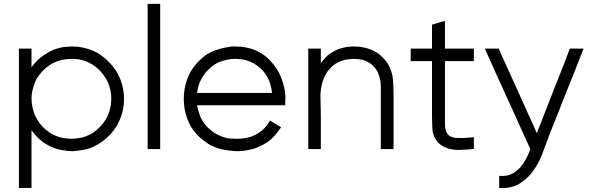

<svg xmlns="http://www.w3.org/2000/svg" viewBox="-20 -757 3026 985"><path d="M141.6 -411.1Q151.4 -425.8 163.1 -438.5Q174.8 -451.2 188.5 -461.9Q204.1 -474.6 221.7 -484.4Q238.3 -495.1 257.8 -502.9Q293.9 -515.6 318.4 -516.6Q341.8 -518.6 349.6 -518.6Q356.4 -518.6 364.3 -517.6Q371.1 -517.6 377.9 -517.6Q406.2 -513.7 432.6 -505.9Q458 -498 482.4 -484.4Q509.8 -466.8 532.2 -445.3Q554.7 -423.8 573.2 -397.5Q613.3 -334 616.2 -257.8Q616.2 -253.9 616.2 -249Q616.2 -177.7 581.1 -115.2Q563.5 -85 540 -61.5Q515.6 -37.1 486.3 -18.6Q441.4 7.8 403.3 12.7Q364.3 18.6 349.6 18.6Q325.2 17.6 301.8 13.7Q278.3 9.8 255.9 2Q234.4 -6.8 214.8 -18.6Q196.3 -30.3 178.7 -45.9Q168.9 -55.7 159.2 -66.4Q150.4 -77.1 141.6 -88.9Q141.6 -57.6 141.6 -26.4Q141.6 4.9 141.6 36.1Q141.6 61.5 141.6 86.9Q141.6 112.3 141.6 136.7Q141.6 154.3 141.6 171.9Q141.6 189.5 141.6 207Q139.6 207 138.7 207Q136.7 207 134.8 207Q128.9 207 123 207Q117.2 207 111.3 207Q107.4 207 103.5 207Q99.6 207 95.7 207Q91.8 207 86.9 207Q82 207 77.1 207Q77.1 206.1 77.1 204.1Q77.1 202.1 77.1 200.2Q77.1 120.1 77.1 41Q77.1 -39.1 77.1 -118.2Q77.1 -172.9 77.1 -227.5Q77.1 -282.2 77.1 -336.9Q77.1 -378.9 77.1 -421.9Q77.1 -464.8 77.1 -507.8Q79.1 -507.8 81.1 -507.8Q83 -507.8 85 -507.8Q89.8 -507.8 95.7 -507.8Q101.6 -507.8 107.4 -507.8Q111.3 -507.8 115.2 -507.8Q119.1 -507.8 123 -507.8Q127.9 -507.8 132.8 -507.8Q137.7 -507.8 141.6 -507.8Q141.6 -505.9 141.6 -503.9Q141.6 -502 141.6 -500Q141.6 -486.3 141.6 -473.6Q141.6 -460 141.6 -447.3Q141.6 -441.4 141.6 -435.5Q141.6 -428.7 141.6 -422.9Q141.6 -419.9 141.6 -417Q141.6 -414.1 141.6 -411.1ZM141.6 -250Q142.6 -246.1 142.6 -242.2Q142.6 -238.3 142.6 -234.4Q144.5 -210.9 151.4 -188.5Q157.2 -166 169.9 -145.5Q183.6 -122.1 202.1 -103.5Q220.7 -85 244.1 -71.3Q277.3 -52.7 306.6 -48.8Q335.9 -44.9 346.7 -44.9Q377 -45.9 405.3 -52.7Q432.6 -60.5 459 -77.1Q478.5 -90.8 495.1 -108.4Q511.7 -126 524.4 -146.5Q550.8 -195.3 550.8 -251Q550.8 -306.6 523.4 -354.5Q508.8 -377.9 490.2 -396.5Q472.7 -415 449.2 -428.7Q434.6 -437.5 418.9 -443.4Q403.3 -449.2 386.7 -452.1Q382.8 -452.1 377.9 -453.1Q372.1 -454.1 369.1 -454.1Q363.3 -455.1 355.5 -455.1Q347.7 -455.1 346.7 -455.1Q315.4 -454.1 288.1 -447.3Q260.7 -439.5 234.4 -422.9Q213.9 -409.2 197.3 -391.6Q181.6 -374 168 -353.5Q159.2 -335.9 150.4 -307.6Q141.6 -279.3 141.6 -250Z M737.3 0Q737.3 -26.4 737.3 -51.8Q737.3 -78.1 737.3 -104.5Q737.3 -161.1 737.3 -217.8Q737.3 -275.4 737.3 -332Q737.3 -388.7 737.3 -446.3Q737.3 -502.9 737.3 -559.6Q737.3 -604.5 737.3 -648.4Q737.3 -693.4 737.3 -737.3Q739.3 -737.3 741.2 -737.3Q743.2 -737.3 745.1 -737.3Q750 -737.3 755.9 -737.3Q761.7 -737.3 767.6 -737.3Q771.5 -737.3 775.4 -737.3Q779.3 -737.3 783.2 -737.3Q788.1 -737.3 793 -737.3Q797.9 -737.3 801.8 -737.3Q801.8 -735.4 801.8 -733.4Q801.8 -731.4 801.8 -730.5Q801.8 -647.5 801.8 -564.5Q801.8 -481.4 801.8 -398.4Q801.8 -340.8 801.8 -284.2Q801.8 -227.5 801.8 -169.9Q801.8 -126 801.8 -81.1Q801.8 -37.1 801.8 7.8Q799.8 7.8 798.8 7.8Q796.9 7.8 794.9 7.8Q789.1 7.8 783.2 7.8Q777.3 7.8 771.5 7.8Q767.6 7.8 763.7 7.8Q759.8 7.8 755.9 7.8Q752 7.8 747.1 7.8Q742.2 7.8 737.3 7.8Q737.3 5.9 737.3 3.9Q737.3 2 737.3 0Z M991.2 -216.8Q995.1 -193.4 1002.9 -171.9Q1009.8 -150.4 1023.4 -129.9Q1036.1 -111.3 1052.7 -96.7Q1068.4 -82 1087.9 -70.3Q1131.8 -46.9 1166 -45.9Q1201.2 -44.9 1194.3 -44.9Q1214.8 -44.9 1234.4 -47.9Q1253.9 -50.8 1273.4 -57.6Q1287.1 -63.5 1299.8 -70.3Q1311.5 -78.1 1323.2 -86.9Q1336.9 -98.6 1346.7 -111.3Q1356.4 -123 1365.2 -138.7Q1366.2 -137.7 1368.2 -136.7Q1370.1 -135.7 1371.1 -134.8Q1377 -130.9 1381.8 -127.9Q1387.7 -125 1392.6 -122.1Q1396.5 -120.1 1399.4 -118.2Q1403.3 -115.2 1406.2 -113.3Q1410.2 -111.3 1414.1 -109.4Q1418 -106.4 1421.9 -104.5Q1420.9 -102.5 1419.9 -101.6Q1418.9 -99.6 1418 -98.6Q1404.3 -78.1 1389.6 -61.5Q1375 -44.9 1355.5 -30.3Q1337.9 -18.6 1320.3 -9.8Q1302.7 -1 1283.2 5.9Q1253.9 13.7 1231.4 16.6Q1209 18.6 1193.4 18.6Q1155.3 16.6 1121.1 9.8Q1086.9 2 1053.7 -15.6Q1025.4 -33.2 1002 -54.7Q979.5 -77.1 960.9 -105.5Q923.8 -169.9 922.9 -246.1Q922.9 -248 922.9 -249Q922.9 -324.2 957 -387.7Q973.6 -416 996.1 -439.5Q1017.6 -461.9 1044.9 -480.5Q1065.4 -492.2 1085.9 -499Q1106.4 -506.8 1125 -510.7Q1159.2 -518.6 1179.7 -518.6Q1200.2 -518.6 1189.5 -518.6Q1196.3 -518.6 1204.1 -517.6Q1210.9 -517.6 1217.8 -517.6Q1246.1 -513.7 1272.5 -505.9Q1297.9 -497.1 1322.3 -482.4Q1350.6 -463.9 1372.1 -439.5Q1393.6 -415 1410.2 -385.7Q1427.7 -351.6 1436.5 -313.5Q1444.3 -283.2 1444.3 -252Q1444.3 -244.1 1443.4 -237.3Q1443.4 -234.4 1443.4 -232.4Q1443.4 -230.5 1443.4 -228.5Q1443.4 -225.6 1443.4 -222.7Q1443.4 -219.7 1443.4 -216.8Q1441.4 -216.8 1439.5 -216.8Q1437.5 -216.8 1435.5 -216.8Q1380.9 -216.8 1326.2 -216.8Q1271.5 -216.8 1216.8 -216.8Q1180.7 -216.8 1144.5 -216.8Q1108.4 -216.8 1072.3 -216.8Q1062.5 -216.8 1051.8 -216.8Q1041 -216.8 1030.3 -216.8Q1020.5 -216.8 1010.7 -216.8Q1001 -216.8 991.2 -216.8ZM991.2 -280.3Q1013.7 -280.3 1036.1 -280.3Q1058.6 -280.3 1080.1 -280.3Q1114.3 -280.3 1147.5 -280.3Q1181.6 -280.3 1214.8 -280.3Q1255.9 -280.3 1295.9 -280.3Q1335.9 -280.3 1376 -280.3Q1373 -306.6 1365.2 -330.1Q1357.4 -353.5 1342.8 -376Q1331.1 -393.6 1315.4 -407.2Q1299.8 -420.9 1282.2 -431.6Q1245.1 -451.2 1215.8 -453.1Q1186.5 -455.1 1189.5 -455.1Q1161.1 -455.1 1135.7 -448.2Q1109.4 -442.4 1085 -428.7Q1066.4 -417 1050.8 -401.4Q1035.2 -386.7 1022.5 -368.2Q1011.7 -350.6 1003.9 -333Q997.1 -314.5 993.2 -294.9Q992.2 -291 992.2 -287.1Q991.2 -284.2 991.2 -280.3Z M1626 -432.6Q1633.8 -444.3 1642.6 -454.1Q1652.3 -463.9 1662.1 -473.6Q1675.8 -484.4 1690.4 -492.2Q1705.1 -501 1720.7 -506.8Q1734.4 -510.7 1747.1 -513.7Q1760.7 -516.6 1774.4 -517.6Q1777.3 -517.6 1779.3 -517.6Q1782.2 -518.6 1785.2 -518.6Q1786.1 -518.6 1790 -518.6Q1794.9 -518.6 1797.9 -518.6Q1803.7 -518.6 1810.5 -517.6Q1816.4 -517.6 1822.3 -517.6Q1844.7 -514.6 1865.2 -508.8Q1885.7 -502.9 1905.3 -492.2Q1925.8 -480.5 1941.4 -463.9Q1958 -448.2 1970.7 -428.7Q1992.2 -389.6 1996.1 -349.6Q1999 -308.6 1999 -265.6Q1999 -239.3 1999 -212.9Q1999 -186.5 1999 -161.1Q1999 -135.7 1999 -111.3Q1999 -86.9 1999 -61.5Q1999 -44.9 1999 -27.3Q1999 -9.8 1999 7.8Q1997.1 7.8 1996.1 7.8Q1994.1 7.8 1992.2 7.8Q1986.3 7.8 1980.5 7.8Q1974.6 7.8 1968.8 7.8Q1964.8 7.8 1960.9 7.8Q1957 7.8 1953.1 7.8Q1948.2 7.8 1943.4 7.8Q1938.5 7.8 1933.6 7.8Q1933.6 5.9 1933.6 3.9Q1933.6 2 1933.6 0Q1933.6 -35.2 1933.6 -70.3Q1933.6 -106.4 1933.6 -141.6Q1933.6 -166 1933.6 -189.5Q1933.6 -213.9 1933.6 -238.3Q1933.6 -276.4 1933.6 -314.5Q1933.6 -353.5 1917 -388.7Q1909.2 -403.3 1898.4 -415Q1887.7 -426.8 1874 -435.5Q1847.7 -451.2 1821.3 -453.1Q1795.9 -455.1 1793.9 -455.1Q1770.5 -454.1 1750 -450.2Q1729.5 -445.3 1709 -434.6Q1690.4 -423.8 1675.8 -408.2Q1661.1 -393.6 1650.4 -375Q1623 -321.3 1624 -257.8Q1626 -194.3 1626 -136.7Q1626 -115.2 1626 -94.7Q1626 -73.2 1626 -52.7Q1626 -37.1 1626 -22.5Q1626 -7.8 1626 7.8Q1624 7.8 1623 7.8Q1621.1 7.8 1619.1 7.8Q1613.3 7.8 1607.4 7.8Q1601.6 7.8 1595.7 7.8Q1591.8 7.8 1587.9 7.8Q1584 7.8 1580.1 7.8Q1576.2 7.8 1571.3 7.8Q1566.4 7.8 1561.5 7.8Q1561.5 5.9 1561.5 3.9Q1561.5 2 1561.5 0Q1561.5 -56.6 1561.5 -113.3Q1561.5 -170.9 1561.5 -227.5Q1561.5 -266.6 1561.5 -305.7Q1561.5 -344.7 1561.5 -383.8Q1561.5 -414.1 1561.5 -445.3Q1561.5 -476.6 1561.5 -507.8Q1563.5 -507.8 1565.4 -507.8Q1567.4 -507.8 1569.3 -507.8Q1574.2 -507.8 1580.1 -507.8Q1585.9 -507.8 1591.8 -507.8Q1595.7 -507.8 1599.6 -507.8Q1603.5 -507.8 1607.4 -507.8Q1612.3 -507.8 1617.2 -507.8Q1622.1 -507.8 1626 -507.8Q1626 -505.9 1626 -503.9Q1626 -502 1626 -500Q1626 -489.3 1626 -478.5Q1626 -467.8 1626 -457Q1626 -452.1 1626 -447.3Q1626 -442.4 1626 -437.5Q1626 -435.5 1626 -434.6Q1626 -433.6 1626 -432.6Z M2262.7 -507.8Q2277.3 -507.8 2293 -507.8Q2307.6 -507.8 2322.3 -507.8Q2334 -507.8 2345.7 -507.8Q2357.4 -507.8 2369.1 -507.8Q2379.9 -507.8 2390.6 -507.8Q2401.4 -507.8 2411.1 -507.8Q2411.1 -505.9 2411.1 -503.9Q2411.1 -502 2411.1 -500Q2411.1 -494.1 2411.1 -489.3Q2411.1 -483.4 2411.1 -477.5Q2411.1 -473.6 2411.1 -469.7Q2411.1 -465.8 2411.1 -462.9Q2411.1 -458 2411.1 -453.1Q2411.1 -448.2 2411.1 -443.4Q2409.2 -443.4 2408.2 -443.4Q2406.2 -443.4 2404.3 -443.4Q2398.4 -443.4 2393.6 -443.4Q2387.7 -443.4 2382.8 -443.4Q2371.1 -443.4 2359.4 -443.4Q2347.7 -443.4 2335.9 -443.4Q2324.2 -443.4 2312.5 -443.4Q2301.8 -443.4 2290 -443.4Q2283.2 -443.4 2276.4 -443.4Q2269.5 -443.4 2262.7 -443.4Q2262.7 -408.2 2262.7 -373Q2262.7 -337.9 2262.7 -302.7Q2262.7 -278.3 2262.7 -252.9Q2262.7 -227.5 2262.7 -202.1Q2262.7 -182.6 2262.7 -164.1Q2262.7 -144.5 2262.7 -126Q2262.7 -114.3 2263.7 -103.5Q2265.6 -91.8 2269.5 -81.1Q2272.5 -75.2 2276.4 -69.3Q2280.3 -64.5 2285.2 -60.5Q2300.8 -50.8 2318.4 -49.8Q2335.9 -48.8 2353.5 -48.8Q2360.4 -49.8 2367.2 -49.8Q2374 -49.8 2380.9 -50.8Q2388.7 -50.8 2396.5 -51.8Q2403.3 -52.7 2411.1 -53.7Q2411.1 -50.8 2411.1 -48.8Q2411.1 -46.9 2411.1 -44.9Q2411.1 -40 2411.1 -34.2Q2411.1 -28.3 2411.1 -23.4Q2411.1 -19.5 2411.1 -15.6Q2411.1 -12.7 2411.1 -8.8Q2411.1 -4.9 2411.1 -1Q2411.1 2.9 2411.1 6.8Q2410.2 6.8 2408.2 6.8Q2406.2 6.8 2405.3 7.8Q2375 10.7 2345.7 11.7Q2340.8 12.7 2336.9 12.7Q2311.5 12.7 2286.1 6.8Q2269.5 2 2253.9 -5.9Q2239.3 -13.7 2226.6 -26.4Q2200.2 -57.6 2198.2 -96.7Q2196.3 -135.7 2196.3 -173.8Q2196.3 -201.2 2196.3 -228.5Q2196.3 -255.9 2196.3 -283.2Q2196.3 -308.6 2196.3 -335Q2196.3 -360.4 2196.3 -386.7Q2196.3 -400.4 2196.3 -415Q2196.3 -429.7 2196.3 -443.4Q2185.5 -443.4 2174.8 -443.4Q2165 -443.4 2154.3 -443.4Q2145.5 -443.4 2136.7 -443.4Q2127.9 -443.4 2120.1 -443.4Q2111.3 -443.4 2103.5 -443.4Q2094.7 -443.4 2086.9 -443.4Q2086.9 -445.3 2086.9 -447.3Q2086.9 -449.2 2086.9 -451.2Q2086.9 -457 2086.9 -461.9Q2086.9 -467.8 2086.9 -473.6Q2086.9 -477.5 2086.9 -480.5Q2086.9 -484.4 2086.9 -488.3Q2086.9 -493.2 2086.9 -498Q2086.9 -502.9 2086.9 -507.8Q2087.9 -507.8 2089.8 -507.8Q2091.8 -507.8 2093.8 -507.8Q2106.4 -507.8 2119.1 -507.8Q2131.8 -507.8 2143.6 -507.8Q2152.3 -507.8 2161.1 -507.8Q2169.9 -507.8 2178.7 -507.8Q2182.6 -507.8 2187.5 -507.8Q2192.4 -507.8 2196.3 -507.8Q2196.3 -519.5 2196.3 -532.2Q2196.3 -544.9 2196.3 -556.6Q2196.3 -566.4 2196.3 -576.2Q2196.3 -585.9 2196.3 -595.7Q2196.3 -604.5 2196.3 -613.3Q2196.3 -622.1 2196.3 -630.9Q2198.2 -630.9 2199.2 -631.8Q2200.2 -631.8 2202.1 -631.8Q2208 -633.8 2213.9 -635.7Q2219.7 -637.7 2224.6 -638.7Q2229.5 -640.6 2233.4 -641.6Q2237.3 -642.6 2241.2 -643.6Q2246.1 -645.5 2251 -646.5Q2256.8 -648.4 2261.7 -649.4Q2261.7 -649.4 2261.7 -649.4Q2262.7 -649.4 2262.7 -649.4Q2262.7 -646.5 2262.7 -644.5Q2262.7 -642.6 2262.7 -639.6Q2262.7 -624 2262.7 -608.4Q2262.7 -591.8 2262.7 -576.2Q2262.7 -565.4 2262.7 -554.7Q2262.7 -543.9 2262.7 -532.2Q2262.7 -529.3 2262.7 -525.4Q2262.7 -521.5 2262.7 -518.6Q2262.7 -515.6 2262.7 -512.7Q2262.7 -509.8 2262.7 -507.8Z M2734.4 -74.2Q2752.9 -121.1 2770.5 -167Q2789.1 -213.9 2806.6 -259.8Q2820.3 -294.9 2834 -329.1Q2847.7 -364.3 2861.3 -398.4Q2872.1 -425.8 2882.8 -453.1Q2893.6 -480.5 2903.3 -507.8Q2905.3 -507.8 2906.2 -507.8Q2907.2 -507.8 2909.2 -507.8Q2911.1 -507.8 2913.1 -507.8Q2915 -507.8 2917 -507.8Q2920.9 -507.8 2924.8 -507.8Q2928.7 -507.8 2933.6 -507.8Q2937.5 -507.8 2941.4 -507.8Q2946.3 -507.8 2950.2 -507.8Q2956.1 -507.8 2960.9 -507.8Q2966.8 -507.8 2971.7 -507.8Q2972.7 -506.8 2972.7 -506.8Q2972.7 -505.9 2973.6 -505.9Q2972.7 -503.9 2971.7 -502Q2970.7 -499 2969.7 -497.1Q2945.3 -435.5 2920.9 -373Q2896.5 -310.5 2871.1 -249Q2854.5 -206.1 2837.9 -164.1Q2821.3 -121.1 2803.7 -79.1Q2781.2 -20.5 2759.8 38.1Q2737.3 96.7 2695.3 144.5Q2681.6 158.2 2668 168.9Q2653.3 180.7 2636.7 190.4Q2613.3 201.2 2589.8 205.1Q2575.2 208 2558.6 208Q2549.8 208 2541 207Q2541 205.1 2541 203.1Q2541 202.1 2541 200.2Q2541 194.3 2541 188.5Q2541 182.6 2541 177.7Q2541 173.8 2541 169.9Q2541 166 2541 162.1Q2541 158.2 2541 153.3Q2541 149.4 2541 144.5Q2543 144.5 2544.9 145.5Q2547.9 145.5 2549.8 145.5Q2565.4 146.5 2580.1 143.6Q2593.8 141.6 2608.4 133.8Q2622.1 127 2632.8 117.2Q2643.6 108.4 2653.3 96.7Q2668 79.1 2677.7 59.6Q2687.5 41 2696.3 20.5Q2697.3 17.6 2698.2 15.6Q2699.2 13.7 2699.2 11.7Q2700.2 10.7 2700.2 10.7Q2700.2 9.8 2701.2 8.8Q2674.8 -47.9 2649.4 -105.5Q2623 -162.1 2597.7 -219.7Q2579.1 -258.8 2561.5 -298.8Q2543.9 -338.9 2525.4 -377.9Q2511.7 -410.2 2497.1 -441.4Q2482.4 -473.6 2467.8 -505.9Q2468.8 -505.9 2469.7 -507.8Q2472.7 -507.8 2478.5 -507.8Q2485.4 -507.8 2491.2 -507.8Q2497.1 -507.8 2502.9 -507.8Q2507.8 -507.8 2511.7 -507.8Q2515.6 -507.8 2520.5 -507.8Q2524.4 -507.8 2529.3 -507.8Q2533.2 -507.8 2538.1 -507.8Q2538.1 -506.8 2539.1 -504.9Q2539.1 -503.9 2540 -502.9Q2562.5 -452.1 2585.9 -402.3Q2608.4 -351.6 2631.8 -300.8Q2647.5 -265.6 2663.1 -231.4Q2678.7 -196.3 2694.3 -162.1Q2700.2 -150.4 2705.1 -138.7Q2710 -127 2715.8 -115.2Q2719.7 -105.5 2724.6 -94.7Q2729.5 -85 2734.4 -74.2Z"/></svg>

Font: LeFont
Style: Light
Weight: 300
Designer: Leryon MEDIA
Version: Version 1.0